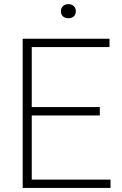

<svg xmlns="http://www.w3.org/2000/svg" viewBox="-20 -932 604 952"><path d="M92.5 0V-740H523V-698.5H137.5V-41.5H528V0ZM123.5 -359.5V-401H475V-359.5ZM319 -841.5Q302.5 -841.5 292.2 -850.8Q282 -860 282 -876Q282 -892 292.2 -901.8Q302.5 -911.5 319 -911.5Q335.5 -911.5 345.8 -901.8Q356 -892 356 -876Q356 -860 345.8 -850.8Q335.5 -841.5 319 -841.5Z"/></svg>

Font: Encode Sans SC Condensed Thin ExtraLight
Style: Regular
Weight: 250
Version: Version 3.002